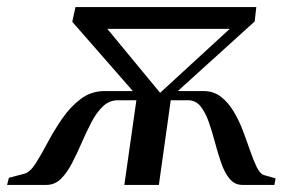

<svg xmlns="http://www.w3.org/2000/svg" viewBox="-82 -522 802 542"><path d="M-62 0 -57 -20 -12 -32Q3.5 -36.5 19.2 -61.5Q35 -86.5 53 -120.5Q71 -154.5 93.8 -187.5Q116.5 -220.5 146 -242.8Q175.5 -265 214 -265H293L122 -460.5L131 -502H641.5L637 -461.5L420 -265H491.5Q521 -265 541.8 -248.8Q562.5 -232.5 577.8 -207Q593 -181.5 604 -152.2Q615 -123 624.2 -96.2Q633.5 -69.5 642.5 -50.8Q651.5 -32 662.5 -28L696 -18.5L692.5 0H602.5Q580.5 0 566.2 -17.2Q552 -34.5 542.5 -61.8Q533 -89 525 -119.5Q517 -150 507.5 -177.2Q498 -204.5 484.2 -221.8Q470.5 -239 449 -239H400L366.5 0H269L303 -239H250.5Q226.5 -239 208.5 -221.8Q190.5 -204.5 176.2 -177.2Q162 -150 148.8 -119.5Q135.5 -89 121.5 -61.8Q107.5 -34.5 90 -17.2Q72.5 0 49 0ZM370 -260 566.5 -440.5H221Z"/></svg>

Font: Merriweather 144pt
Style: Italic
Weight: 400
Italic angle: -7.8°
Version: Version 2.101